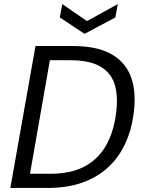

<svg xmlns="http://www.w3.org/2000/svg" viewBox="-20 -927 710 947"><path d="M31 0 155 -700H340Q460 -700 531 -659Q602 -618 628 -542Q654 -466 638 -358Q626 -276 593.5 -210Q561 -144 508 -97Q455 -50 382 -25Q309 0 216 0ZM128 -70H227Q329 -70 395.5 -105Q462 -140 500 -204.5Q538 -269 551 -357Q564 -443 547.5 -504Q531 -565 477.5 -597.5Q424 -630 325 -630H226ZM561 -907 549 -841 397 -760 275 -841 287 -907 409 -823Z"/></svg>

Font: DM Sans 10pt
Style: Italic
Weight: 400
Italic angle: -10°
Version: Version 4.004;gftools[0.9.30]